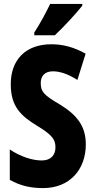

<svg xmlns="http://www.w3.org/2000/svg" viewBox="-20 -950 485 980"><path d="M400 -921V-930H236C215 -886 189 -837 155 -784V-770H260C308 -815 372 -885 400 -921ZM418 -213C418 -307 372 -364 285 -417C203 -465 188 -482 188 -527C188 -561 208 -586 250 -586C286 -586 328 -572 375 -542L417 -676C360 -708 303 -724 244 -724C110 -725 34 -643 35 -519C35 -406 87 -358 171 -307C250 -259 263 -236 263 -197C263 -159 240 -131 193 -131C144 -131 84 -151 30 -187V-32C87 0 140 10 201 10C333 10 418 -82 418 -213Z"/></svg>

Font: Noto Sans Myanmar ExtraCondensed ExtraBold
Style: Regular
Weight: 800
Width: 2
Designer: Monotype Design Team
Foundry: Monotype Imaging Inc.
Version: Version 2.107